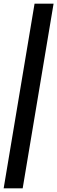

<svg xmlns="http://www.w3.org/2000/svg" viewBox="-23 -810 313 1050"><path d="M-3 220 166 -790H270L101 220Z"/></svg>

Font: Figtree Light
Style: Bold Italic
Weight: 700
Italic angle: -9.5°
Version: Version 2.000